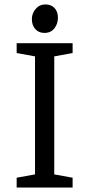

<svg xmlns="http://www.w3.org/2000/svg" viewBox="-20 -842 402 862"><path d="M54.8 0V-44.1L137.2 -59.1V-588.9L54.8 -603.9V-648H306V-603.9L223.6 -588.9V-59.1L306 -44.1V0ZM179.5 -694.2Q153.7 -694.2 138.4 -711.6Q123.1 -728.9 123.1 -755.9Q123.1 -782.2 140.2 -802.1Q157.2 -822.1 184.3 -822.1Q209.4 -822.1 224.8 -806Q240.1 -789.8 240.1 -762.4Q240.1 -735.3 224.2 -714.7Q208.2 -694.2 179.5 -694.2Z"/></svg>

Font: Faustina Light
Style: Regular
Weight: 300
Designer: Alfonso Garcia
Foundry: http://www.omnibus-type.com
Version: Version 1.200